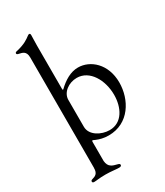

<svg xmlns="http://www.w3.org/2000/svg" viewBox="-239 -870 1016 1182"><g transform="rotate(-30 269.5 -279.0)"><path d="M67.5 215.2C84.5 215.2 102.6 210.2 149.9 210.2C189.6 210.2 220.2 215.9 243.3 215.9C253.9 215.9 261 213.1 261 205.3C261 198.5 256.7 195.7 245.4 192.8C215.2 185.4 185 177.9 181.5 132.5V-3.9C181.8 -11 183.6 -13.1 188.9 -11.7L202.1 -5.7L203.8 -5C225.1 3.9 252.8 12.1 288.4 12.1C433.6 12.1 507.1 -117.9 507.1 -238.6C507.1 -371.1 418 -445.3 332 -445.3C279.1 -445.3 231.2 -416.2 187.5 -374.3C183.2 -371.4 181.8 -372.9 181.5 -380V-687.9C181.5 -718 183.2 -743.3 183.2 -761.4C183.2 -771.7 179.7 -774.1 174.4 -774.1C170.8 -774.1 167.3 -772 162.3 -768.1C145.2 -755.3 117.9 -734 57.5 -720.9C49.7 -719.5 45.1 -716.3 45.1 -710.6C45.1 -704.9 49.7 -702.4 57.2 -700.6C81 -695 109 -692.1 109 -646V139.6H108.7C109 181.1 87.4 188.2 66.4 194.2C59.3 196.4 54.7 199.2 54.7 205.6C54.7 212.7 60 215.2 67.5 215.2ZM181.5 -110.8V-301.8C181.5 -355.1 236.5 -393.8 293.3 -393.8C385.3 -393.8 441.4 -292.6 441.4 -188.9C441.4 -99.4 399.5 -13.5 309.7 -13.5C251.1 -13.5 181.5 -50.4 181.5 -110.8Z"/></g></svg>

Font: Margiela Serif
Style: Regular
Weight: 400
Designer: Andreas Faust, Stefan Endress
Version: Version 1.002;FEAKit 1.0